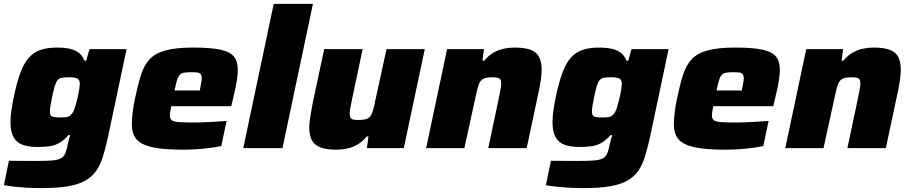

<svg xmlns="http://www.w3.org/2000/svg" viewBox="-29 -763 4691 989"><path d="M184 206Q150 206 113 204Q76 202 44 198.5Q12 195 -9 191L17 65Q39 65 63 65.5Q87 66 111.5 66Q136 66 159 66Q211 66 240.5 63.5Q270 61 285.5 52Q301 43 308 25Q315 7 321 -25Q323 -35 326 -45.5Q329 -56 333 -67H324Q300 -40 276 -26.5Q252 -13 224.5 -9.5Q197 -6 162 -6Q117 -6 86.5 -17.5Q56 -29 40.5 -57Q25 -85 25 -135Q25 -161 29.5 -193Q34 -225 42 -264Q58 -340 76.5 -389.5Q95 -439 120.5 -467Q146 -495 181.5 -506.5Q217 -518 267 -518Q298 -518 325 -513Q352 -508 373.5 -493.5Q395 -479 406 -450H415L432 -510H623L527 -56Q515 -2 502 41Q489 84 468 115Q447 146 412 166.5Q377 187 321.5 196.5Q266 206 184 206ZM284 -158Q303 -158 314.5 -160Q326 -162 334 -169Q342 -176 348 -187Q353 -196 357.5 -211Q362 -226 366.5 -243.5Q371 -261 374.5 -278Q378 -295 380 -309Q382 -323 382 -331Q382 -352 369 -358.5Q356 -365 328 -365Q304 -365 290 -362.5Q276 -360 267.5 -350Q259 -340 253 -319Q247 -298 239 -261Q234 -236 231 -218Q228 -200 228 -190Q228 -175 233 -168.5Q238 -162 251 -160Q264 -158 284 -158Z M913 8Q812 8 754.5 -5Q697 -18 673.5 -46.5Q650 -75 650 -121Q650 -148 654 -181.5Q658 -215 666 -254Q681 -326 697 -376.5Q713 -427 742 -458Q771 -489 824.5 -503.5Q878 -518 966 -518Q1057 -518 1107 -507Q1157 -496 1176.5 -471Q1196 -446 1196 -404Q1196 -385 1192.5 -359Q1189 -333 1183 -305.5Q1177 -278 1171 -254L1162 -216H853Q851 -203 848.5 -190Q846 -177 846 -169Q846 -152 855.5 -144Q865 -136 892.5 -134Q920 -132 973 -132Q993 -132 1020 -133Q1047 -134 1078 -136Q1109 -138 1138 -140L1111 -11Q1090 -6 1057 -1.5Q1024 3 986.5 5.5Q949 8 913 8ZM870 -297H1000L1003 -312Q1006 -329 1008 -340Q1010 -351 1010 -360Q1010 -374 1004.5 -381Q999 -388 987 -389.5Q975 -391 956 -391Q932 -391 918.5 -388.5Q905 -386 896.5 -377Q888 -368 882.5 -349Q877 -330 870 -297Z M1224 0 1381 -743H1583L1426 0Z M1705 8Q1649 8 1618.5 -5Q1588 -18 1576 -43.5Q1564 -69 1564 -107Q1564 -129 1569.5 -162Q1575 -195 1581 -229L1641 -510H1839L1784 -250Q1780 -230 1776 -209Q1772 -188 1772 -178Q1772 -164 1776.5 -156.5Q1781 -149 1791 -147Q1801 -145 1817 -145Q1841 -145 1855 -149Q1869 -153 1877.5 -163.5Q1886 -174 1892 -193Q1898 -212 1903 -240L1962 -510H2159L2051 0H1861L1869 -60H1860Q1839 -34 1813.5 -19Q1788 -4 1760 2Q1732 8 1705 8Z M2166 0 2274 -510H2464L2456 -450H2465Q2486 -476 2511.5 -491Q2537 -506 2565 -512Q2593 -518 2620 -518Q2676 -518 2706.5 -505.5Q2737 -493 2749 -467.5Q2761 -442 2761 -404Q2761 -383 2756.5 -350Q2752 -317 2744 -282L2684 0H2486L2541 -260Q2545 -280 2549 -301.5Q2553 -323 2553 -332Q2553 -347 2548.5 -353.5Q2544 -360 2534.5 -362.5Q2525 -365 2508 -365Q2485 -365 2470.5 -361Q2456 -357 2447.5 -346.5Q2439 -336 2433.5 -317Q2428 -298 2422 -270L2363 0Z M2976 206Q2942 206 2905 204Q2868 202 2836 198.5Q2804 195 2783 191L2809 65Q2831 65 2855 65.5Q2879 66 2903.5 66Q2928 66 2951 66Q3003 66 3032.5 63.5Q3062 61 3077.5 52Q3093 43 3100 25Q3107 7 3113 -25Q3115 -35 3118 -45.5Q3121 -56 3125 -67H3116Q3092 -40 3068 -26.5Q3044 -13 3016.5 -9.5Q2989 -6 2954 -6Q2909 -6 2878.5 -17.5Q2848 -29 2832.5 -57Q2817 -85 2817 -135Q2817 -161 2821.5 -193Q2826 -225 2834 -264Q2850 -340 2868.5 -389.5Q2887 -439 2912.5 -467Q2938 -495 2973.5 -506.5Q3009 -518 3059 -518Q3090 -518 3117 -513Q3144 -508 3165.5 -493.5Q3187 -479 3198 -450H3207L3224 -510H3415L3319 -56Q3307 -2 3294 41Q3281 84 3260 115Q3239 146 3204 166.5Q3169 187 3113.5 196.5Q3058 206 2976 206ZM3076 -158Q3095 -158 3106.5 -160Q3118 -162 3126 -169Q3134 -176 3140 -187Q3145 -196 3149.5 -211Q3154 -226 3158.5 -243.5Q3163 -261 3166.5 -278Q3170 -295 3172 -309Q3174 -323 3174 -331Q3174 -352 3161 -358.5Q3148 -365 3120 -365Q3096 -365 3082 -362.5Q3068 -360 3059.5 -350Q3051 -340 3045 -319Q3039 -298 3031 -261Q3026 -236 3023 -218Q3020 -200 3020 -190Q3020 -175 3025 -168.5Q3030 -162 3043 -160Q3056 -158 3076 -158Z M3705 8Q3604 8 3546.5 -5Q3489 -18 3465.5 -46.5Q3442 -75 3442 -121Q3442 -148 3446 -181.5Q3450 -215 3458 -254Q3473 -326 3489 -376.5Q3505 -427 3534 -458Q3563 -489 3616.5 -503.5Q3670 -518 3758 -518Q3849 -518 3899 -507Q3949 -496 3968.5 -471Q3988 -446 3988 -404Q3988 -385 3984.5 -359Q3981 -333 3975 -305.5Q3969 -278 3963 -254L3954 -216H3645Q3643 -203 3640.5 -190Q3638 -177 3638 -169Q3638 -152 3647.5 -144Q3657 -136 3684.5 -134Q3712 -132 3765 -132Q3785 -132 3812 -133Q3839 -134 3870 -136Q3901 -138 3930 -140L3903 -11Q3882 -6 3849 -1.5Q3816 3 3778.5 5.5Q3741 8 3705 8ZM3662 -297H3792L3795 -312Q3798 -329 3800 -340Q3802 -351 3802 -360Q3802 -374 3796.5 -381Q3791 -388 3779 -389.5Q3767 -391 3748 -391Q3724 -391 3710.5 -388.5Q3697 -386 3688.5 -377Q3680 -368 3674.5 -349Q3669 -330 3662 -297Z M4016 0 4124 -510H4314L4306 -450H4315Q4336 -476 4361.5 -491Q4387 -506 4415 -512Q4443 -518 4470 -518Q4526 -518 4556.5 -505.5Q4587 -493 4599 -467.5Q4611 -442 4611 -404Q4611 -383 4606.5 -350Q4602 -317 4594 -282L4534 0H4336L4391 -260Q4395 -280 4399 -301.5Q4403 -323 4403 -332Q4403 -347 4398.5 -353.5Q4394 -360 4384.5 -362.5Q4375 -365 4358 -365Q4335 -365 4320.5 -361Q4306 -357 4297.5 -346.5Q4289 -336 4283.5 -317Q4278 -298 4272 -270L4213 0Z"/></svg>

Font: Saira SemiExpanded ExtraBold
Style: Italic
Weight: 800
Width: 6
Italic angle: -12°
Designer: Hector Gatti with collaboration of the Omnibus-Type team
Foundry: Omnibus-Type
Version: Version 1.101